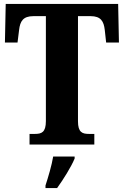

<svg xmlns="http://www.w3.org/2000/svg" viewBox="-20 -734 629 975"><path d="M130 0H459V-54H431C398 -54 376 -62 376 -118V-652H440C492 -652 507 -626 512 -582L519 -518H584L580 -714H9L5 -518H69L77 -582C82 -626 97 -652 150 -652H213V-119C213 -62 191 -54 158 -54H130ZM211 208V221H270C301 178 342 113 359 71V61H250C243 105 224 168 211 208Z"/></svg>

Font: Noto Serif Condensed ExtraBold
Style: Regular
Weight: 800
Width: 3
Designer: Monotype Design Team
Foundry: Monotype Imaging Inc.
Version: Version 2.013